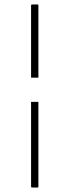

<svg xmlns="http://www.w3.org/2000/svg" viewBox="-20 -728 313 865"><path d="M153 -269V113Q153 115 152 116Q151 117 149 117H124Q122 117 121 116Q120 115 120 113V-269ZM120 -378V-704Q120 -706 121 -707Q122 -708 124 -708H149Q151 -708 152 -707Q153 -706 153 -704V-378Z"/></svg>

Font: Glory Thin Thin
Style: Regular
Weight: 250
Version: Version 1.011